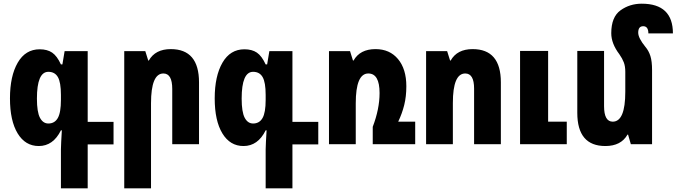

<svg xmlns="http://www.w3.org/2000/svg" viewBox="-20 -781 3665 1040"><path d="M310 239H455V1H595V-121H455V-504H330L318 -432H310Q289 -478 262.5 -496Q236 -514 195 -514Q118 -514 76 -441.5Q34 -369 34 -248Q34 -127 75.5 -58.5Q117 10 190 10Q268 10 310 -75H315Q313 -39 311.5 -13Q310 13 310 28ZM242 -112Q213 -112 196.5 -143Q180 -174 180 -247Q180 -392 242 -392Q277 -392 293.5 -363.5Q310 -335 310 -267V-240Q310 -171 293 -141.5Q276 -112 242 -112Z M653 239H798V-221Q798 -383 865 -383Q913 -383 913 -299V0H1058V-335Q1058 -515 905 -515Q821 -515 786 -453H783L767 -504H653Z M1419 239H1564V1H1704V-121H1564V-504H1439L1427 -432H1419Q1398 -478 1371.5 -496Q1345 -514 1304 -514Q1227 -514 1185 -441.5Q1143 -369 1143 -248Q1143 -127 1184.5 -58.5Q1226 10 1299 10Q1377 10 1419 -75H1424Q1422 -39 1420.5 -13Q1419 13 1419 28ZM1351 -112Q1322 -112 1305.5 -143Q1289 -174 1289 -247Q1289 -392 1351 -392Q1386 -392 1402.5 -363.5Q1419 -335 1419 -267V-240Q1419 -171 1402 -141.5Q1385 -112 1351 -112Z M2137 -122Q2158 -166 2169.5 -212Q2181 -258 2181 -314Q2181 -407 2136 -461Q2091 -515 2014 -515Q1930 -515 1895 -453H1892L1876 -504H1762V0H1907V-221Q1907 -383 1975 -383Q2036 -383 2036 -277Q2036 -191 1999 -94V0H2229V-122Z M2288 0H2433V-223Q2433 -383 2500 -383Q2548 -383 2548 -301V0H2693V-335Q2693 -515 2540 -515Q2456 -515 2421 -453H2418L2402 -504H2288ZM2797 0V-505H2949V-122H3050V0Z M3512 -401Q3512 -449 3503 -477.5Q3494 -506 3476 -527Q3437 -575 3437 -604Q3437 -639 3464 -639Q3492 -639 3492 -600H3625Q3625 -761 3456 -761Q3391 -761 3341 -725Q3291 -689 3291 -601Q3291 -545 3335 -487Q3351 -464 3359 -443Q3367 -422 3367 -392V-284Q3367 -122 3299 -122Q3252 -122 3252 -206V-505H3107V-170Q3107 10 3259 10Q3344 10 3379 -52H3382L3397 0H3512Z"/></svg>

Font: Noto Sans Armenian ExtraCondensed Extra
Style: Regular
Weight: 800
Width: 3
Designer: Monotype Design Team
Foundry: Monotype Imaging Inc.
Version: Version 1.901